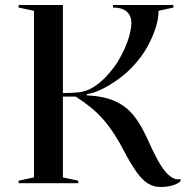

<svg xmlns="http://www.w3.org/2000/svg" viewBox="-20 -728 748 763"><path d="M617 15Q591 15 568.5 1.5Q546 -12 523 -44Q500 -76 471 -131Q453 -166 433.5 -196Q414 -226 391.5 -252Q369 -278 341.5 -300.5Q314 -323 281 -344H230V-23L291 -10V0H54V-10L115 -23V-685L54 -698V-708H230V-358Q246 -358 261 -359Q276 -360 291 -361Q322 -364 350 -381Q378 -398 402.5 -424.5Q427 -451 447 -481Q464 -509 476.5 -537.5Q489 -566 495.5 -592Q502 -618 502 -638Q502 -665 484 -681.5Q466 -698 429 -698V-708H669V-698L610 -685Q610 -652 598 -615.5Q586 -579 565.5 -542Q545 -505 516 -473Q487 -440 452.5 -415Q418 -390 385.5 -374Q353 -358 325 -354V-349Q371 -347 406.5 -337Q442 -327 470 -307.5Q498 -288 520 -257.5Q542 -227 562 -184Q588 -126 607 -91.5Q626 -57 643 -39.5Q660 -22 676 -17Q686 -14 697 -17V-7Q684 3 670 7.5Q656 12 642.5 13.5Q629 15 617 15Z"/></svg>

Font: Kalnia
Style: Regular
Weight: 400
Designer: Frida Medrano
Foundry: Frida Medrano
Version: Version 1.105